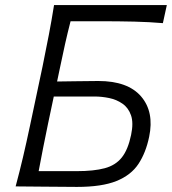

<svg xmlns="http://www.w3.org/2000/svg" viewBox="-20 -733 676 755"><path d="M282.5 2Q210 2 152 1Q94 0 41.5 0Q57.5 -60 70.5 -115.2Q83.5 -170.5 97.5 -236.5L147.5 -472.5Q161.5 -540.5 172.2 -596.8Q183 -653 192.5 -713H636L620.5 -642Q568.5 -646.5 508.5 -648Q448.5 -649.5 366.5 -649.5H257.5Q246 -605 236 -560.5Q226 -516 215.5 -465L204.5 -412.5Q233.5 -412.5 274.5 -413.5Q315.5 -414.5 366.5 -414.5Q482.5 -414.5 534.8 -353.8Q587 -293 566.5 -195Q553.5 -132.5 524.5 -88.5Q495.5 -44.5 438 -21.2Q380.5 2 282.5 2ZM132 -60H282Q349 -60 391.8 -71.5Q434.5 -83 459 -113.8Q483.5 -144.5 495.5 -202.5Q505.5 -250 495.2 -279.5Q485 -309 461.8 -325.2Q438.5 -341.5 409.2 -347.5Q380 -353.5 352 -353.5H191.5L169 -247Q158 -194 149.5 -151Q141 -108 132 -60Z"/></svg>

Font: Commissioner Flair Light
Style: Italic
Weight: 300
Italic angle: -12°
Designer: Kostas Bartsokas
Foundry: Kostas Bartsokas
Version: Version 1.000; ttfautohint (v1.8.3)